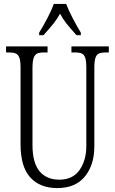

<svg xmlns="http://www.w3.org/2000/svg" viewBox="-20 -951 587 981"><path d="M85 -215V-607Q85 -640 79 -656Q73 -672 60.5 -677.5Q48 -683 25 -683H11V-714H223V-683H206Q182 -683 170 -677.5Q158 -672 152 -655Q146 -638 146 -603V-210Q146 -119 182 -76Q218 -33 283 -33Q352 -33 386.5 -82.5Q421 -132 421 -205V-606Q421 -639 415.5 -655.5Q410 -672 398 -677.5Q386 -683 362 -683H345V-714H536V-683H522Q498 -683 485.5 -677.5Q473 -672 467.5 -655Q462 -638 462 -604V-203Q462 -108 413.5 -49Q365 10 273 10Q184 10 134.5 -44.5Q85 -99 85 -215ZM180 -784Q200 -816 222 -858Q244 -900 255 -931H318Q330 -899 352 -857Q374 -815 393 -784V-771H371Q336 -810 319 -831.5Q302 -853 287 -881Q271 -853 254 -831.5Q237 -810 202 -771H180Z"/></svg>

Font: Noto Serif CondLight
Style: Regular
Weight: 300
Width: 3
Designer: Monotype Design Team
Foundry: Monotype Imaging Inc.
Version: Version 1.001